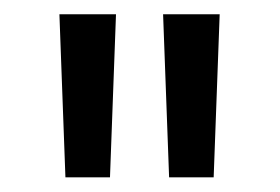

<svg xmlns="http://www.w3.org/2000/svg" viewBox="-20 -736 386 265"><path d="M131.8 -491.2 140.1 -716.3H62L70.3 -491.2ZM274.9 -491.2 283.2 -716.3H205.1L213.4 -491.2Z"/></svg>

Font: Parastoo
Style: Regular
Weight: 400
Foundry: Saber Rastikerdar (saber.rastikerdar@gmail.com)
Version: Version 2.0.1